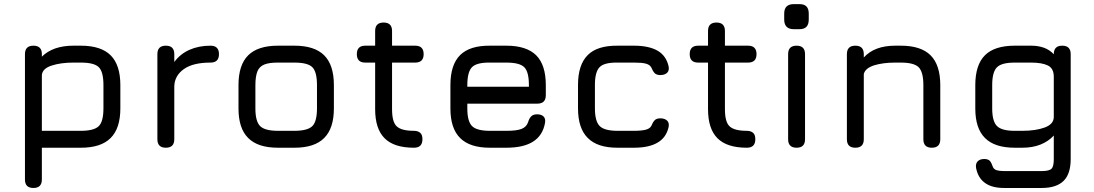

<svg xmlns="http://www.w3.org/2000/svg" viewBox="-20 -734 5434 954"><path d="M146 200C174 200 188 186 188 158C188 158 188 0 188 0C188 0 382 0 382 0C382 0 382 0 382 0C448.5 0 498 -16 530 -48.5C562 -80.5 578 -129.5 578 -196C578 -196 578 -311 578 -311C578 -311 578 -311 578 -311C578 -377.5 562 -427 530 -459C498 -491 448.5 -507 382 -507C382 -507 344 -507 344 -507C344 -507 344 -507 344 -507C311 -507 281.5 -502.5 255 -493.5C228.5 -484 206 -470.5 188 -452.5C188 -452.5 188 -465 188 -465C188 -465 188 -465 188 -465C188 -493 174 -507 146 -507C146 -507 146 -507 146 -507C118 -507 104 -493 104 -465C104 -465 104 158 104 158C104 158 104 158 104 158C104 186 118 200 146 200C146 200 146 200 146 200ZM188 -360.5C188 -360.5 188 -360.5 188 -360.5C189.5 -382 205.5 -398 236 -408C266.5 -418 302.5 -423 344 -423C344 -423 382 -423 382 -423C382 -423 382 -423 382 -423C425.5 -423 455.5 -415.5 471 -400C486.5 -384.5 494 -354.5 494 -311C494 -311 494 -196 494 -196C494 -196 494 -196 494 -196C494 -152.5 486.5 -123 471 -107.5C455.5 -92 425.5 -84 382 -84C382 -84 188 -84 188 -84C188 -84 188 -360.5 188 -360.5Z M804 0C832 0 846 -14 846 -42C846 -42 846 -306.5 846 -306.5C846 -306.5 846 -306.5 846 -306.5C847.5 -341.5 863.5 -369.5 894 -391C924.5 -412.5 968.5 -423 1026 -423C1026 -423 1026 -423 1026 -423C1054 -423 1068 -437 1068 -465C1068 -465 1068 -465 1068 -465C1068 -493 1054 -507 1026 -507C1026 -507 1026 -507 1026 -507C986.5 -507 952 -500 921.5 -486.5C891 -473 865.5 -452.5 846 -426C846 -426 846 -465 846 -465C846 -465 846 -465 846 -465C846 -493 832 -507 804 -507C804 -507 804 -507 804 -507C776 -507 762 -493 762 -465C762 -465 762 -42 762 -42C762 -42 762 -42 762 -42C762 -14 776 0 804 0C804 0 804 0 804 0Z M1443 0C1443 0 1443 0 1443 0C1509.5 0 1559 -16 1591 -48.5C1623 -80.5 1639 -129.5 1639 -196C1639 -196 1639 -311 1639 -311C1639 -311 1639 -311 1639 -311C1639 -377.5 1623 -427 1591 -459C1559 -491 1509.5 -507 1443 -507C1443 -507 1361 -507 1361 -507C1361 -507 1361 -507 1361 -507C1294.5 -507 1245.5 -491 1213.5 -459.5C1181 -427.5 1165 -378 1165 -311C1165 -311 1165 -195 1165 -195C1165 -195 1165 -195 1165 -195C1165 -129 1181 -80 1213.5 -48C1245.5 -16 1294.5 0 1361 0C1361 0 1443 0 1443 0ZM1249 -311C1249 -311 1249 -311 1249 -311C1249 -340.5 1252.5 -363 1259 -379.5C1265.5 -395.5 1277 -407 1293.5 -413.5C1309.5 -420 1332 -423 1361 -423C1361 -423 1443 -423 1443 -423C1443 -423 1443 -423 1443 -423C1486.5 -423 1516.5 -415.5 1532 -400C1547.5 -384.5 1555 -354.5 1555 -311C1555 -311 1555 -196 1555 -196C1555 -196 1555 -196 1555 -196C1555 -152.5 1547.5 -123 1532 -107.5C1516.5 -92 1486.5 -84 1443 -84C1443 -84 1361 -84 1361 -84C1361 -84 1361 -84 1361 -84C1317.5 -84 1288 -92 1272.5 -107.5C1257 -123 1249 -152 1249 -195C1249 -195 1249 -311 1249 -311Z M2037 0C2065 0 2079 -14 2079 -42C2079 -42 2079 -42 2079 -42C2079 -56.5 2075.5 -67.5 2068 -74C2060.5 -80.5 2050 -84 2037 -84C2037 -84 2037 -84 2037 -84C1995 -84 1966.5 -91.5 1951 -106.5C1935.5 -121 1928 -149.5 1928 -192C1928 -192 1928 -423 1928 -423C1928 -423 2043 -423 2043 -423C2043 -423 2043 -423 2043 -423C2071 -423 2085 -437 2085 -465C2085 -465 2085 -465 2085 -465C2085 -493 2071 -507 2043 -507C2043 -507 1928 -507 1928 -507C1928 -507 1928 -580 1928 -580C1928 -580 1928 -580 1928 -580C1928 -608 1914 -622 1886 -622C1886 -622 1886 -622 1886 -622C1858 -622 1844 -608 1844 -580C1844 -580 1844 -507 1844 -507C1844 -507 1795 -507 1795 -507C1795 -507 1795 -507 1795 -507C1767 -507 1753 -493 1753 -465C1753 -465 1753 -465 1753 -465C1753 -437 1767 -423 1795 -423C1795 -423 1844 -423 1844 -423C1844 -423 1844 -192 1844 -192C1844 -192 1844 -192 1844 -192C1844 -126.5 1859.5 -78.5 1891 -47C1922.5 -15.5 1971 0 2037 0C2037 0 2037 0 2037 0Z M2650 -219C2650 -219 2650 -219 2650 -219C2678 -219 2692 -233 2692 -261C2692 -261 2692 -311 2692 -311C2692 -311 2692 -311 2692 -311C2692 -378 2676 -427.5 2644 -459.5C2612 -491 2562.5 -507 2496 -507C2496 -507 2414 -507 2414 -507C2414 -507 2414 -507 2414 -507C2347.5 -507.5 2298.5 -492 2266.5 -460.5C2234 -428.5 2218 -378.5 2218 -311C2218 -311 2218 -195 2218 -195C2218 -195 2218 -195 2218 -195C2218 -129 2234 -80 2266.5 -48C2298.5 -16 2347.5 0 2414 0C2414 0 2496 0 2496 0C2496 0 2496 0 2496 0C2552.5 0 2597 -10 2629 -30.5C2661 -51 2680.5 -81.5 2688 -123C2688 -123 2688 -123 2688 -123C2690.5 -137 2688.5 -147.5 2681 -155C2673.5 -162.5 2663 -166 2649 -166C2649 -166 2649 -166 2649 -166C2635.5 -166 2626 -162.5 2619.5 -156C2613 -149.5 2607.5 -139.5 2604 -127C2604 -127 2604 -127 2604 -127C2598.5 -111 2588 -100 2571.5 -93.5C2555 -87 2530 -84 2496 -84C2496 -84 2414 -84 2414 -84C2414 -84 2414 -84 2414 -84C2370.5 -84 2341 -92 2325.5 -107.5C2310 -123 2302 -152 2302 -195C2302 -195 2302 -219 2302 -219C2302 -219 2650 -219 2650 -219ZM2496 -423C2496 -423 2496 -423 2496 -423C2539.5 -423 2569.5 -415.5 2585 -400C2600.5 -384.5 2608 -354.5 2608 -311C2608 -311 2608 -303 2608 -303C2608 -303 2302 -303 2302 -303C2302 -303 2302 -311 2302 -311C2302 -311 2302 -311 2302 -311C2302 -355 2310 -385 2325.5 -400.5C2341 -416 2370.5 -423.5 2414 -423C2414 -423 2496 -423 2496 -423Z M3130 0C3130 0 3130 0 3130 0C3179.5 0 3219 -8.5 3247.5 -25.5C3276 -42 3294 -67.5 3302 -102C3302 -102 3302 -102 3302 -102C3305 -116 3302.5 -127 3295 -134.5C3287 -142 3276 -146 3262 -146C3262 -146 3262 -146 3262 -146C3248.5 -146 3239 -143 3233 -136.5C3226.5 -130 3221 -120.5 3216 -108C3216 -108 3216 -108 3216 -108C3211 -99 3202 -93 3188.5 -89.5C3175 -86 3155.5 -84 3130 -84C3130 -84 3048 -84 3048 -84C3048 -84 3048 -84 3048 -84C3005 -84 2975.5 -92 2960 -107.5C2944 -123 2936 -152.5 2936 -196C2936 -196 2936 -312 2936 -312C2936 -312 2936 -312 2936 -312C2936 -355.5 2944 -385.5 2960 -401C2975.5 -416.5 3005 -423.5 3048 -423C3048 -423 3130 -423 3130 -423C3130 -423 3130 -423 3130 -423C3155.5 -423 3175 -421.5 3188.5 -418C3202 -414.5 3211 -408 3216 -399C3216 -399 3216 -399 3216 -399C3221 -387 3226.5 -377.5 3232.5 -371C3238.5 -364.5 3248 -361 3261 -361C3261 -361 3261 -361 3261 -361C3275.5 -361 3287 -365 3295 -372.5C3302.5 -380 3305 -391 3302 -405C3302 -405 3302 -405 3302 -405C3294 -439.5 3276 -465.5 3247.5 -482C3219 -498.5 3179.5 -507 3130 -507C3130 -507 3048 -507 3048 -507C3048 -507 3048 -507 3048 -507C2981 -507.5 2931.5 -492 2900 -460C2868 -428 2852 -378.5 2852 -312C2852 -312 2852 -196 2852 -196C2852 -196 2852 -196 2852 -196C2852 -129.5 2868 -80.5 2900.5 -48.5C2932.5 -16 2981.5 0 3048 0C3048 0 3130 0 3130 0Z M3691 0C3719 0 3733 -14 3733 -42C3733 -42 3733 -42 3733 -42C3733 -56.5 3729.5 -67.5 3722 -74C3714.5 -80.5 3704 -84 3691 -84C3691 -84 3691 -84 3691 -84C3649 -84 3620.5 -91.5 3605 -106.5C3589.5 -121 3582 -149.5 3582 -192C3582 -192 3582 -423 3582 -423C3582 -423 3697 -423 3697 -423C3697 -423 3697 -423 3697 -423C3725 -423 3739 -437 3739 -465C3739 -465 3739 -465 3739 -465C3739 -493 3725 -507 3697 -507C3697 -507 3582 -507 3582 -507C3582 -507 3582 -580 3582 -580C3582 -580 3582 -580 3582 -580C3582 -608 3568 -622 3540 -622C3540 -622 3540 -622 3540 -622C3512 -622 3498 -608 3498 -580C3498 -580 3498 -507 3498 -507C3498 -507 3449 -507 3449 -507C3449 -507 3449 -507 3449 -507C3421 -507 3407 -493 3407 -465C3407 -465 3407 -465 3407 -465C3407 -437 3421 -423 3449 -423C3449 -423 3498 -423 3498 -423C3498 -423 3498 -192 3498 -192C3498 -192 3498 -192 3498 -192C3498 -126.5 3513.5 -78.5 3545 -47C3576.5 -15.5 3625 0 3691 0C3691 0 3691 0 3691 0Z M3953 -589C3953 -589 3953 -589 3953 -589C3983.5 -589 3998.5 -605 3998.5 -637C3998.5 -637 3998.5 -666.5 3998.5 -666.5C3998.5 -666.5 3998.5 -666.5 3998.5 -666.5C3998.5 -698 3983.5 -713.5 3953 -713.5C3953 -713.5 3924 -713.5 3924 -713.5C3924 -713.5 3924 -713.5 3924 -713.5C3892.5 -713.5 3876.5 -698 3876.5 -666.5C3876.5 -666.5 3876.5 -637 3876.5 -637C3876.5 -637 3876.5 -637 3876.5 -637C3876.5 -605 3892.5 -589 3924 -589C3924 -589 3953 -589 3953 -589ZM3938 0C3966 0 3980 -14 3980 -42C3980 -42 3980 -465 3980 -465C3980 -465 3980 -465 3980 -465C3980 -493 3966 -507 3938 -507C3938 -507 3938 -507 3938 -507C3910 -507 3896 -493 3896 -465C3896 -465 3896 -42 3896 -42C3896 -42 3896 -42 3896 -42C3896 -14 3910 0 3938 0C3938 0 3938 0 3938 0Z M4230 0C4258 0 4272 -14 4272 -42C4272 -42 4272 -366 4272 -366C4272 -366 4272 -366 4272 -366C4276.5 -385.5 4294 -400 4323.5 -409.5C4353 -418.5 4388 -423 4428 -423C4428 -423 4456 -423 4456 -423C4456 -423 4456 -423 4456 -423C4499 -423 4528.5 -415.5 4544.5 -400C4560 -384.5 4568 -354.5 4568 -311C4568 -311 4568 -42 4568 -42C4568 -42 4568 -42 4568 -42C4568 -14 4582 0 4610 0C4610 0 4610 0 4610 0C4638 0 4652 -14 4652 -42C4652 -42 4652 -311 4652 -311C4652 -311 4652 -311 4652 -311C4652 -377.5 4636 -427 4604 -459C4572 -491 4522.5 -507 4456 -507C4456 -507 4428 -507 4428 -507C4428 -507 4428 -507 4428 -507C4359.5 -507 4307.5 -487.5 4272 -448.5C4272 -448.5 4272 -465 4272 -465C4272 -465 4272 -465 4272 -465C4272 -493 4258 -507 4230 -507C4230 -507 4230 -507 4230 -507C4202 -507 4188 -493 4188 -465C4188 -465 4188 -42 4188 -42C4188 -42 4188 -42 4188 -42C4188 -14 4202 0 4230 0C4230 0 4230 0 4230 0Z M5156 200C5156 200 5156 200 5156 200C5205 200 5241.5 188 5265 164.5C5288.5 141 5300 105 5300 56C5300 56 5300 -465 5300 -465C5300 -465 5300 -465 5300 -465C5300 -493 5286 -507 5258 -507C5258 -507 5258 -507 5258 -507C5230 -507 5216 -493 5216 -465C5216 -465 5216 -464.5 5216 -464.5C5216 -464.5 5216 -464.5 5216 -464.5C5202.5 -479 5186.5 -489.5 5168 -496.5C5149 -503.5 5127.5 -507 5104 -507C5104 -507 5022 -507 5022 -507C5022 -507 5022 -507 5022 -507C4955 -507 4905.5 -491 4874 -459.5C4842 -427.5 4826 -378 4826 -311C4826 -311 4826 -195 4826 -195C4826 -195 4826 -195 4826 -195C4826 -129 4842 -80 4874.5 -48C4906.5 -16 4955.5 0 5022 0C5022 0 5060 0 5060 0C5060 0 5060 0 5060 0C5093 0 5123 -5 5149.5 -15.5C5176 -26 5198 -41 5216 -60.5C5216 -60.5 5216 56 5216 56C5216 56 5216 56 5216 56C5216 80.5 5212.5 96.5 5205 104C5197.5 112 5181 116 5156 116C5156 116 4970 116 4970 116C4970 116 4970 116 4970 116C4953.5 116 4941.5 114.5 4933 112C4924.5 109.5 4918 104.5 4914 97C4914 97 4914 97 4914 97C4909.5 83.5 4904.5 73 4899 66C4893 59.5 4883.5 56 4871 56C4871 56 4871 56 4871 56C4856 56 4845 60 4837.5 68C4830 76 4827.5 87 4830 101C4830 101 4830 101 4830 101C4836.5 134.5 4851.5 159 4875 175.5C4898 192 4929.5 200 4970 200C4970 200 5156 200 5156 200ZM5022 -84C4978.5 -84 4949 -92 4933.5 -108C4918 -123.5 4910 -152.5 4910 -195C4910 -195 4910 -311 4910 -311C4910 -311 4910 -311 4910 -311C4910 -355 4918 -384.5 4934 -400C4949.5 -415.5 4979 -423 5022 -423C5022 -423 5104 -423 5104 -423C5104 -423 5104 -423 5104 -423C5139.5 -423 5167.5 -418 5187 -408.5C5206.5 -398.5 5216 -380 5216 -353C5216 -353 5216 -153 5216 -153C5216 -153 5216 -153 5216 -153C5216 -129 5201 -111.5 5171 -100.5C5141 -89.5 5104 -84 5060 -84C5060 -84 5022 -84 5022 -84C5022 -84 5022 -84 5022 -84Z"/></svg>

Font: Jura-Fortis-Bold
Style: Bold
Weight: 500
Designer: Daniel Johnson, Alexei Vanyashin, Mirko Velimirovic
Foundry: Daniel Johnson
Version: ""